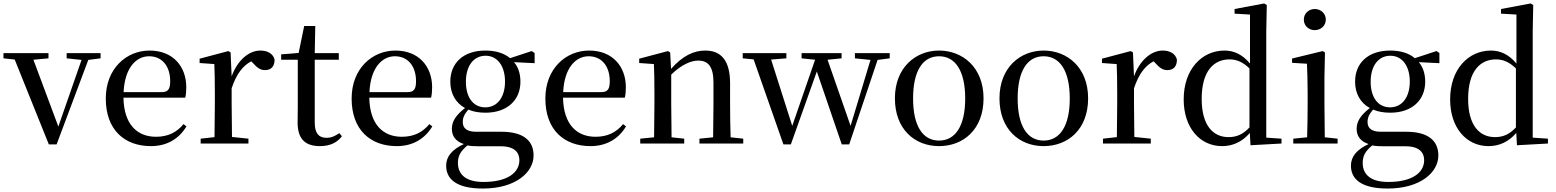

<svg xmlns="http://www.w3.org/2000/svg" viewBox="-29 -829 8987 1109"><path d="M356 -492 442 -483 308 -98 164 -484 251 -492V-522H-9V-492L56 -485L253 5H298L481 -483L552 -492V-522H356Z M843 15C935 15 1005 -27 1048 -99L1031 -112C992 -65 942 -39 872 -39C765 -39 687 -108 684 -265H1041C1045 -281 1047 -301 1047 -325C1047 -445 970 -537 835 -537C700 -537 582 -432 582 -260C582 -78 691 15 843 15ZM685 -297C691 -432 754 -504 832 -504C908 -504 954 -446 954 -360C954 -316 943 -297 906 -297Z M1309 -319C1336 -400 1372 -448 1422 -475L1431 -466C1455 -439 1474 -424 1501 -424C1540 -424 1557 -448 1557 -485C1548 -520 1515 -537 1475 -537C1408 -537 1342 -480 1309 -388L1303 -526L1290 -534L1124 -490V-465L1209 -459C1211 -410 1212 -363 1212 -295V-230L1210 -37L1130 -28V0H1406V-28L1311 -38L1309 -230Z M1819 15C1877 15 1918 -5 1946 -42L1931 -60C1904 -42 1885 -33 1856 -33C1813 -33 1789 -59 1789 -119V-484H1928V-522H1789L1792 -679H1728L1696 -523L1595 -515V-484H1691V-215C1691 -178 1690 -155 1690 -122C1690 -28 1732 15 1819 15Z M2263 15C2355 15 2425 -27 2468 -99L2451 -112C2412 -65 2362 -39 2292 -39C2185 -39 2107 -108 2104 -265H2461C2465 -281 2467 -301 2467 -325C2467 -445 2390 -537 2255 -537C2120 -537 2002 -432 2002 -260C2002 -78 2111 15 2263 15ZM2105 -297C2111 -432 2174 -504 2252 -504C2328 -504 2374 -446 2374 -360C2374 -316 2363 -297 2326 -297Z M2774 -209C2704 -209 2662 -267 2662 -357C2662 -448 2706 -507 2776 -507C2843 -507 2888 -449 2888 -358C2888 -268 2844 -209 2774 -209ZM2775 -178C2901 -178 2977 -251 2977 -357C2977 -402 2965 -441 2940 -470L3059 -464V-523L3042 -534L2917 -493C2884 -521 2836 -537 2775 -537C2647 -537 2572 -465 2572 -357C2572 -290 2602 -235 2657 -205C2602 -162 2581 -126 2581 -85C2581 -42 2604 -12 2650 3C2582 35 2548 75 2548 128C2548 203 2604 260 2760 260C2950 260 3053 166 3053 69C3053 -15 2996 -68 2867 -68H2720C2666 -68 2644 -90 2644 -124C2644 -151 2654 -170 2676 -196C2704 -184 2737 -178 2775 -178ZM2671 11C2691 15 2713 16 2744 16H2864C2945 16 2971 54 2971 96C2971 169 2901 222 2763 222C2669 222 2616 184 2616 112C2616 69 2633 43 2671 11Z M3382 15C3474 15 3544 -27 3587 -99L3570 -112C3531 -65 3481 -39 3411 -39C3304 -39 3226 -108 3223 -265H3580C3584 -281 3586 -301 3586 -325C3586 -445 3509 -537 3374 -537C3239 -537 3121 -432 3121 -260C3121 -78 3230 15 3382 15ZM3224 -297C3230 -432 3293 -504 3371 -504C3447 -504 3493 -446 3493 -360C3493 -316 3482 -297 3445 -297Z M4089 0H4264V-28L4191 -36C4189 -91 4188 -174 4188 -230V-348C4188 -482 4134 -537 4045 -537C3979 -537 3915 -508 3847 -431L3842 -526L3829 -534L3663 -490V-465L3748 -459C3750 -410 3751 -363 3751 -295V-230L3749 -36L3669 -28V0H3923V-28L3850 -36L3848 -230V-398C3909 -458 3965 -479 4004 -479C4060 -479 4092 -446 4092 -352V-230L4090 -36L4011 -28V0Z M4909 -492 4999 -483 4884 -102 4751 -484 4832 -492V-522H4601V-492L4679 -484L4547 -102L4425 -485L4513 -492V-522H4261V-492L4324 -486L4496 5H4539L4689 -416L4833 5H4876L5040 -483L5110 -492V-522H4909Z M5395 15C5535 15 5652 -81 5652 -261C5652 -441 5530 -537 5395 -537C5261 -537 5140 -440 5140 -261C5140 -82 5255 15 5395 15ZM5395 -17C5301 -17 5245 -101 5245 -260C5245 -420 5301 -504 5395 -504C5489 -504 5546 -420 5546 -260C5546 -101 5489 -17 5395 -17Z M5999 15C6139 15 6256 -81 6256 -261C6256 -441 6134 -537 5999 -537C5865 -537 5744 -440 5744 -261C5744 -82 5859 15 5999 15ZM5999 -17C5905 -17 5849 -101 5849 -260C5849 -420 5905 -504 5999 -504C6093 -504 6150 -420 6150 -260C6150 -101 6093 -17 5999 -17Z M6521 -319C6548 -400 6584 -448 6634 -475L6643 -466C6667 -439 6686 -424 6713 -424C6752 -424 6769 -448 6769 -485C6760 -520 6727 -537 6687 -537C6620 -537 6554 -480 6521 -388L6515 -526L6502 -534L6336 -490V-465L6421 -459C6423 -410 6424 -363 6424 -295V-230L6422 -37L6342 -28V0H6618V-28L6523 -38L6521 -230Z M7194 10 7373 0V-28L7285 -34V-647L7288 -800L7273 -809L7102 -777V-750L7191 -745V-462C7147 -515 7097 -537 7044 -537C6913 -537 6808 -429 6808 -255C6808 -92 6901 15 7030 15C7092 15 7146 -10 7190 -61ZM7188 -93C7150 -52 7113 -37 7067 -37C6978 -37 6912 -104 6912 -258C6912 -423 6985 -486 7073 -486C7114 -486 7149 -471 7188 -434Z M7565 -655C7600 -655 7629 -680 7629 -716C7629 -751 7600 -777 7565 -777C7530 -777 7502 -751 7502 -716C7502 -680 7530 -655 7565 -655ZM7520 0H7697V-28L7623 -36L7621 -230V-382L7624 -526L7611 -534L7434 -491V-466L7520 -461C7522 -411 7524 -362 7524 -294V-230C7524 -176 7523 -92 7521 -36L7441 -28V0Z M8000 -209C7930 -209 7888 -267 7888 -357C7888 -448 7932 -507 8002 -507C8069 -507 8114 -449 8114 -358C8114 -268 8070 -209 8000 -209ZM8001 -178C8127 -178 8203 -251 8203 -357C8203 -402 8191 -441 8166 -470L8285 -464V-523L8268 -534L8143 -493C8110 -521 8062 -537 8001 -537C7873 -537 7798 -465 7798 -357C7798 -290 7828 -235 7883 -205C7828 -162 7807 -126 7807 -85C7807 -42 7830 -12 7876 3C7808 35 7774 75 7774 128C7774 203 7830 260 7986 260C8176 260 8279 166 8279 69C8279 -15 8222 -68 8093 -68H7946C7892 -68 7870 -90 7870 -124C7870 -151 7880 -170 7902 -196C7930 -184 7963 -178 8001 -178ZM7897 11C7917 15 7939 16 7970 16H8090C8171 16 8197 54 8197 96C8197 169 8127 222 7989 222C7895 222 7842 184 7842 112C7842 69 7859 43 7897 11Z M8733 10 8912 0V-28L8824 -34V-647L8827 -800L8812 -809L8641 -777V-750L8730 -745V-462C8686 -515 8636 -537 8583 -537C8452 -537 8347 -429 8347 -255C8347 -92 8440 15 8569 15C8631 15 8685 -10 8729 -61ZM8727 -93C8689 -52 8652 -37 8606 -37C8517 -37 8451 -104 8451 -258C8451 -423 8524 -486 8612 -486C8653 -486 8688 -471 8727 -434Z"/></svg>

Font: Noto Serif TC Medium
Style: Regular
Weight: 500
Designer: Ryoko NISHIZUKA 西塚涼子 (kana & ideographs); Frank Grießhammer (Latin, Greek & Cyrillic); Wenlong ZHANG 张文龙 (bopomofo); San
Foundry: Adobe
Version: Version 2.001;hotconv 1.1.0;makeotfexe 2.6.0